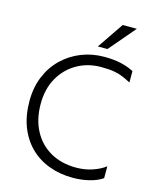

<svg xmlns="http://www.w3.org/2000/svg" viewBox="-129 -966 857 1061"><g transform="rotate(15 299.5 -435.5)"><path d="M114 -341Q114 -427 150 -490.5Q186 -554 247.5 -589Q309 -624 385 -624Q429 -624 458 -619Q487 -614 509.5 -604.5Q532 -595 557 -582V-647Q522 -665 481.5 -674Q441 -683 387 -683Q317 -683 256 -658.5Q195 -634 148.5 -589Q102 -544 76 -481Q50 -418 50 -341Q50 -258 75 -193.5Q100 -129 145.5 -84Q191 -39 253.5 -15.5Q316 8 391 8Q439 8 484 -3Q529 -14 559 -35V-103Q531 -81 487.5 -66Q444 -51 394 -51Q310 -51 247 -86.5Q184 -122 149 -187.5Q114 -253 114 -341ZM337 -729 439 -879H520L392 -729Z"/></g></svg>

Font: Hind Variable Light
Style: Regular
Weight: 300
Designer: Manushi Parikh, Satya Rajpurohit
Foundry: Indian Type Foundry
Version: Version 3.000